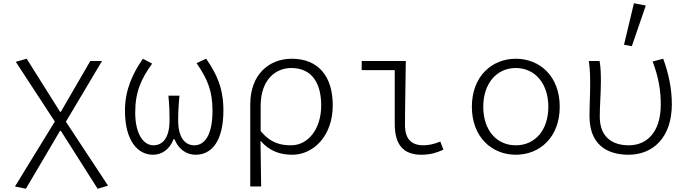

<svg xmlns="http://www.w3.org/2000/svg" viewBox="-20 -937 4240 1180"><path d="M72 209 139 223 349 -133H354L580 223L644 204L385 -189L607 -562H535L354 -250H349L144 -576L77 -557L317 -190Z M748 -257C748 -74 825 14 920 14C975 14 1022 -18 1047 -82H1052C1078 -18 1127 14 1182 14C1283 14 1353 -72 1353 -259C1353 -396 1311 -484 1247 -576L1188 -549C1255 -451 1286 -380 1286 -256C1286 -109 1239 -44 1174 -44C1126 -44 1075 -79 1075 -198C1075 -242 1077 -290 1083 -349H1015C1021 -290 1022 -242 1022 -198C1022 -80 973 -44 923 -44C862 -44 811 -113 811 -245C811 -373 848 -453 915 -546L858 -576C796 -486 748 -386 748 -257Z M1518 -295V209H1585C1584 103 1583 34 1581 -72C1639 -5 1706 14 1777 14C1903 14 2025 -98 2025 -290C2025 -465 1939 -576 1773 -576C1636 -576 1518 -482 1518 -295ZM1954 -289C1954 -142 1872 -44 1769 -44C1710 -44 1644 -55 1582 -132V-287C1582 -445 1672 -519 1770 -519C1900 -519 1954 -422 1954 -289Z M2406 -176C2406 -46 2460 14 2570 14C2626 14 2665 1 2705 -17L2686 -67C2648 -51 2612 -44 2583 -44C2508 -44 2469 -83 2469 -169C2469 -292 2473 -431 2474 -562H2203V-506H2406Z M2880 -281C2880 -94 3003 14 3150 14C3298 14 3420 -94 3420 -281C3420 -468 3298 -576 3150 -576C3003 -576 2880 -468 2880 -281ZM3350 -281C3350 -139 3270 -44 3150 -44C3030 -44 2950 -139 2950 -281C2950 -421 3030 -519 3150 -519C3270 -519 3350 -421 3350 -281Z M3815 -662 3863 -653 3949 -903 3876 -917ZM3603 -223C3603 -56 3702 14 3843 14C3993 14 4109 -92 4109 -296C4109 -391 4090 -483 4056 -576L3991 -559C4028 -462 4041 -379 4041 -295C4041 -123 3954 -44 3845 -44C3750 -44 3666 -88 3666 -221C3666 -283 3673 -370 3673 -434C3673 -482 3672 -523 3665 -562H3599C3607 -504 3607 -460 3607 -415C3607 -351 3603 -286 3603 -223Z"/></svg>

Font: Kawkab Mono Light
Style: Regular
Weight: 300
Monospace: yes
Designer: Abdullah Arif
Foundry: Abdullah Arif
Version: Version 1.000;PS 000.500;hotconv 1.0.88;makeotf.lib2.5.64775